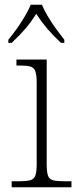

<svg xmlns="http://www.w3.org/2000/svg" viewBox="-20 -786 328 806"><path d="M29 0V-25H56Q89 -25 105.5 -29Q122 -33 128 -48Q134 -63 134 -97V-439Q134 -472 128 -487.5Q122 -503 106.5 -507Q91 -511 64 -511H49V-536H176V-98Q176 -64 181.5 -48.5Q187 -33 204 -29Q221 -25 255 -25H280V0ZM15 -619Q31 -638 49.5 -664Q68 -690 84 -717Q100 -744 109 -766H156Q165 -744 181 -717Q197 -690 216 -664Q235 -638 250 -619V-606H236Q201 -639 178 -666Q155 -693 132 -728Q110 -693 87 -666Q64 -639 29 -606H15Z"/></svg>

Font: Noto Serif Tamil ExtraLight
Style: Regular
Weight: 200
Designer: Indian Type Foundry, Tom Grace, and the Monotype Design Team
Foundry: Monotype Imaging Inc.
Version: Version 2.004; ttfautohint (v1.8.4.7-5d5b)